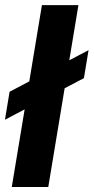

<svg xmlns="http://www.w3.org/2000/svg" viewBox="-31 -748 374 768"><path d="M282.7 -727.5 162.1 0H16.1L136.7 -727.5ZM-11.2 -269 7.3 -380.9 323.2 -547.4 304.7 -435.5Z"/></svg>

Font: Inter 16pt
Style: Bold Italic
Weight: 700
Italic angle: -9.3988°
Version: Version 4.001;git-66647c0bb